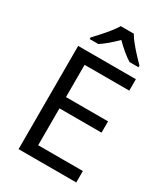

<svg xmlns="http://www.w3.org/2000/svg" viewBox="-226 -1047 1008 1150"><g transform="rotate(30 278.0 -472.0)"><path d="M496 0H97V-714H496V-635H187V-412H478V-334H187V-79H496ZM349 -944Q361 -922 383.5 -894.5Q406 -867 430.5 -840.5Q455 -814 474 -795V-784H412Q386 -800 358 -823.5Q330 -847 303 -874Q276 -847 249 -824Q222 -801 196 -784H136V-795Q155 -815 178.5 -841Q202 -867 224 -894.5Q246 -922 259 -944Z"/></g></svg>

Font: Noto Sans Khojki
Style: Regular
Weight: 400
Designer: Monotype Design Team
Foundry: Monotype Imaging Inc.
Version: Version 2.003; ttfautohint (v1.8.4.7-5d5b)